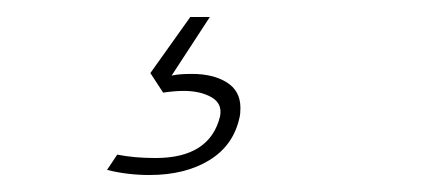

<svg xmlns="http://www.w3.org/2000/svg" viewBox="-20 -20 501 226"><path d="M106 180 118 162Q138 166 163 166Q227 166 239 117Q242 102 229 94.5Q216 87 196 87Q186 87 172 89L157 66L204 0H227L182 69Q190 67 206 67Q231 67 247 77Q263 87 263 107Q263 114 262 118Q255 151 226.5 168.5Q198 186 156 186Q130 186 106 180Z"/></svg>

Font: Trirong Thin
Style: Italic
Weight: 250
Italic angle: -12°
Designer: Katatrad Team
Foundry: CadsonDemak
Version: Version 1.001